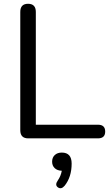

<svg xmlns="http://www.w3.org/2000/svg" viewBox="-20 -730 583 1013"><path d="M497 0H129Q87 0 87 -43V-667Q87 -710 128 -710Q169 -710 169 -667V-72H497Q535 -72 535 -36Q535 0 497 0ZM321 250Q303 271 285.5 258.5Q268 246 285 222Q301 199 306 171Q282 170 268.5 157Q255 144 255 123Q255 101 269 88Q283 75 306 75Q358 75 358 133Q358 204 321 250Z"/></svg>

Font: Nunito
Style: Regular
Weight: 400
Designer: Vernon Adams
Foundry: Vernon Adams
Version: Version 3.602